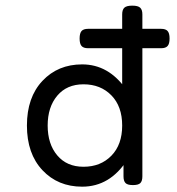

<svg xmlns="http://www.w3.org/2000/svg" viewBox="-20 -666 640 696"><path d="M459 -645.5Q439 -645.5 430.9 -638.2Q422.9 -630.9 422.9 -613.8V-329.1L436.5 -342.8Q373.5 -432.6 277.8 -432.6Q189.9 -432.6 133.8 -372.8Q77.6 -313 77.6 -210.9Q77.6 -108.9 133.8 -49.1Q189.9 10.7 277.8 10.7Q378.9 10.7 441.4 -86.9L427.7 -100.1V-26.9Q427.7 -9.8 435.1 -2.4Q442.4 4.9 461.4 4.9H462.4Q481.4 4.9 488.8 -2.4Q496.1 -9.8 496.1 -26.9V-613.8Q496.1 -630.9 488 -638.2Q480 -645.5 460 -645.5ZM282.7 -61.5Q222.2 -61.5 187.5 -102.8Q152.8 -144 152.8 -210.9Q152.8 -277.8 187.5 -319.1Q222.2 -360.4 282.7 -360.4Q344.7 -360.4 383.8 -320.3Q422.9 -280.3 422.9 -210.9Q422.9 -141.6 383.8 -101.6Q344.7 -61.5 282.7 -61.5ZM299.3 -561.5Q282.7 -561.5 275.6 -553.5Q268.6 -545.4 268.6 -526.4Q268.6 -507.3 275.6 -499.3Q282.7 -491.2 299.3 -491.2H564Q580.6 -491.2 587.6 -499.3Q594.7 -507.3 594.7 -526.4Q594.7 -545.4 587.6 -553.5Q580.6 -561.5 564 -561.5Z"/></svg>

Font: Courier Prime Code
Style: Regular
Weight: 400
Designer: Alan Dague-Greene
Foundry: Quote-Unquote Apps
Version: Version 3.18